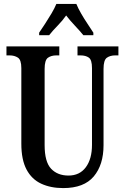

<svg xmlns="http://www.w3.org/2000/svg" viewBox="-20 -951 638 981"><path d="M303 10Q239 10 190.5 -12.5Q142 -35 115.5 -85Q89 -135 89 -217V-603Q89 -645 71.5 -656.5Q54 -668 29 -668H13V-714H283V-668H268Q242 -668 225 -656Q208 -644 208 -599V-210Q208 -124 241 -89Q274 -54 330 -54Q387 -54 418.5 -96.5Q450 -139 450 -211V-603Q450 -645 434 -656.5Q418 -668 391 -668H376V-714H585V-668H569Q543 -668 526 -656Q509 -644 509 -599V-209Q509 -109 459 -49.5Q409 10 303 10ZM180 -784Q193 -803 210 -829Q227 -855 243 -882Q259 -909 268 -931H370Q379 -909 394.5 -882Q410 -855 427.5 -829Q445 -803 457 -784V-771H406Q390 -791 363.5 -819Q337 -847 318 -872Q300 -846 274.5 -820Q249 -794 231 -771H180Z"/></svg>

Font: Noto Serif Myanmar ExtraCondensed SemiBold
Style: Regular
Weight: 600
Width: 2
Designer: Ben Mitchell and the Monotype Design Team
Foundry: Monotype Imaging Inc.
Version: Version 2.106; ttfautohint (v1.8.4.7-5d5b)